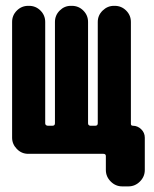

<svg xmlns="http://www.w3.org/2000/svg" viewBox="-20 -540 540 674"><path d="M446.3 -98.6Q462.9 -98.6 475.6 -86.4Q488.3 -74.2 488.3 -56.6V56.6Q488.3 80.1 471.2 97.2Q454.1 114.3 430.7 114.3H409.2Q385.7 114.3 368.7 97.2Q351.6 80.1 351.6 56.6V7.8Q351.6 0 342.8 0H79.1Q55.7 0 39.1 -17.1Q22.5 -34.2 22.5 -56.6V-462.9Q22.5 -486.3 39.1 -502.9Q55.7 -519.5 79.1 -519.5H82Q105.5 -519.5 122.1 -502.9Q138.7 -486.3 138.7 -462.9V-107.4Q138.7 -99.6 147.5 -98.6H164.1Q172.9 -98.6 172.9 -107.4V-462.9Q172.9 -486.3 189.5 -502.9Q206.1 -519.5 228.5 -519.5H232.4Q255.9 -519.5 272.5 -502.9Q289.1 -486.3 289.1 -462.9V-107.4Q289.1 -99.6 296.9 -98.6H314.5Q323.2 -98.6 323.2 -107.4V-462.9Q323.2 -486.3 340.3 -502.9Q357.4 -519.5 379.9 -519.5H382.8Q406.2 -519.5 422.9 -502.9Q439.5 -486.3 439.5 -462.9V-105.5Q439.5 -98.6 446.3 -98.6Z"/></svg>

Font: Rounded Mgen+ 1mn bold
Style: Bold
Weight: 700
Designer: [Source Han Sans]
Ryoko NISHIZUKA  (kana & ideographs); Paul D. Hunt (Latin, Greek & Cyrillic); Wenlong ZHANG  (bopomofo
Version: Version 1.059.20150602